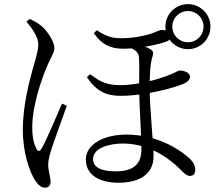

<svg xmlns="http://www.w3.org/2000/svg" viewBox="-20 -839 1040 919"><path d="M546.6 35.7C650 35.7 715.1 -7.1 715.1 -91.9C715.1 -150.1 696.4 -317.1 696.4 -418.6C696.4 -478.7 698.4 -531.5 709.6 -567.4C715.4 -585.6 713.8 -594.5 701.7 -602.1C681.8 -615.3 655.2 -622.4 624.1 -627.7L592.1 -613.7C611.9 -607.9 644 -595.8 645.4 -563.3C647.3 -535.6 646 -474 646 -423.6C646 -344.6 656.9 -189.6 656.9 -123.8C656.9 -55.3 620.2 -18.9 534.2 -18.9C463 -18.9 425.4 -38.5 425.4 -77.6C425.4 -132.2 505.7 -152 567.7 -152C661.2 -152 759.2 -113.3 849.3 -22.1C862.8 -8.1 874.5 3 889.6 3C906.8 3 914.6 -8.9 914.6 -26.3C914.6 -49.6 901.5 -69.2 877.9 -88.6C833.1 -128.1 727.1 -194.8 585.4 -194.8C476.7 -194.8 390.8 -148.5 390.8 -75.1C390.8 -1.4 457.1 35.7 546.6 35.7ZM195.7 59.4C212.6 59.4 221.9 47.8 221.9 31.2C221.9 9.1 210.7 -20.4 210.7 -51.9C210.7 -69.3 216.3 -92.7 225.6 -123.1C238.4 -164.3 280.5 -277.3 299.9 -332.9L276.8 -342.9C253.9 -290.9 198.3 -157.8 177.7 -125.8C169.5 -112.6 160.9 -113.8 154.5 -126.9C142.9 -148.9 134.4 -177.7 134.4 -231.1C134.4 -328.8 175.5 -448.1 196.5 -500.5C221.4 -564.8 240.3 -584.5 240.3 -608.6C240.3 -641 206.1 -691.8 176.2 -716.6C158.3 -730.5 139.8 -740.5 122.6 -748.7L106.3 -735.9C131.8 -704.6 163.1 -664.8 163.1 -626.3C163.1 -592.2 146 -542.8 136.6 -508.6C123.2 -456.4 89.3 -341.1 89.3 -217.9C89.3 -107.3 121.3 -18.9 146.3 21.6C162.3 46.9 177.6 59.4 195.7 59.4ZM556.2 -380.3C597.3 -380.3 632.9 -384.1 675.7 -390.8C735.8 -399.8 809.3 -418 856.6 -437.2C880.4 -446.9 889.2 -458.7 889.2 -471.3C889.2 -494.2 855 -501.7 839.6 -501.7C834.2 -501.7 825.3 -494.8 798.4 -483.5C769 -471.5 724 -455.9 674 -445.3C646.8 -439.8 603.1 -431.4 553.4 -431.4C482.6 -431.4 451.9 -454.6 411 -483.8L396 -469.5C440.7 -402.1 489.2 -380.3 556.2 -380.3ZM570.2 -605.8C643.6 -605.8 738.7 -625.1 779.4 -641.4C791.5 -646.4 798.3 -655.6 798.3 -667.2C798.3 -686 778.5 -695.8 752.7 -695.8C742.3 -695.8 731.2 -687.1 696.9 -675.7C666.8 -667.7 622.7 -656 557.2 -656C513.3 -656 483.2 -667.8 443.5 -694.2L429 -680.1C468.3 -624.9 508 -605.8 570.2 -605.8ZM879.9 -603.6C938.9 -603.6 987.4 -652 987.4 -711.9C987.4 -770.9 938.9 -819.3 879.9 -819.3C820.1 -819.3 771.6 -770.9 771.6 -711.9C771.6 -652 820.1 -603.6 879.9 -603.6ZM879.9 -636.8C837.9 -636.8 804.8 -669.9 804.8 -711.9C804.8 -753 837.9 -786.2 879.9 -786.2C921.1 -786.2 954.2 -753 954.2 -711.9C954.2 -669.9 921.1 -636.8 879.9 -636.8Z"/></svg>

Font: Source Han Serif CN VF
Style: Regular
Weight: 250
Designer: Ryoko NISHIZUKA 西塚涼子 (kana & ideographs); Frank Grießhammer (Latin, Greek & Cyrillic); Wenlong ZHANG 张文龙 (bopomofo); San
Foundry: Adobe
Version: Version 2.002;hotconv 1.1.0;makeotfexe 2.6.0